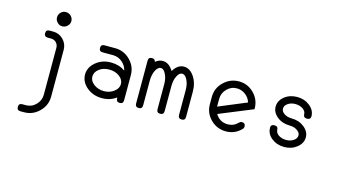

<svg xmlns="http://www.w3.org/2000/svg" viewBox="-107 -1131 3339 1871"><g transform="rotate(15 1562.5 -195.5)"><path d="M216 329C275.3 329 326 308 368 266C410.7 224.7 432.3 174.3 433 115V114V-36V-288V-359V-360C432.3 -400 418 -434 390 -462C362 -490 328 -504 288 -504H252C228 -504 216 -492.3 216 -469C216 -445 228 -433 252 -433H288C308 -432.3 325 -425 339 -411C352.3 -396.3 359 -379 359 -359V-288V-36V114C359 153.3 345 187 317 215C289.7 243.7 256 258 216 258H180C156.7 258 145 270 145 294C145 317.3 156.7 329 180 329ZM359 -720C339.7 -720 323 -713 309 -699C295 -684.3 288 -667.3 288 -648C288 -628.7 295 -612 309 -598C323 -583.3 339.7 -576 359 -576C379.7 -576.7 397 -584 411 -598C425.7 -611.3 433 -628 433 -648C432.3 -668 425 -685 411 -699C396.3 -713 379 -720 359 -720Z M913 -288C953 -288 987 -277.7 1015 -257C1043.7 -235.7 1058 -210 1058 -180C1058 -150.7 1043.7 -125.3 1015 -104C987 -82 953 -71 913 -71C873.7 -71.7 840 -82.7 812 -104C784 -125.3 770 -150.7 770 -180C770 -210 784 -235.7 812 -257C839.3 -277.7 873 -288 913 -288ZM1129 -289C1129 -348.3 1107.7 -399 1065 -441C1023 -483 972.3 -504 913 -504H805C781.7 -504 770 -492.3 770 -469C770 -445 781.7 -433 805 -433H913C947.7 -432.3 978.3 -420.7 1005 -398C1031 -376 1047.7 -348.7 1055 -316C1013.7 -344.7 966.3 -359 913 -359C853.7 -359.7 802.7 -342.3 760 -307C717.3 -271.7 696 -229.3 696 -180C696.7 -130.7 718 -88.3 760 -53C802.7 -17.7 853.7 0 913 0C968.3 0 1016.7 -15.3 1058 -46V-36C1058 -12 1070 0 1094 0C1117.3 0 1129 -12 1129 -36V-108V-180V-252V-288Z M1754 -36V-288C1754 -348 1740 -398.7 1712 -440C1683.3 -482.7 1649 -504 1609 -504C1566.3 -504 1530.7 -479.7 1502 -431C1472.7 -479.7 1437 -504 1395 -504C1368.3 -504 1343.7 -494.3 1321 -475C1317.7 -494.3 1306 -504 1286 -504C1262 -504 1250 -492.3 1250 -469V-395V-351V-288V-216V-36C1250 -12 1262 0 1286 0C1309.3 0 1321 -12 1321 -36V-216V-288C1321.7 -328 1329 -362 1343 -390C1357.7 -418.7 1375 -433 1395 -433C1413.7 -433 1430 -418.7 1444 -390C1458.7 -362 1466 -328 1466 -288V-36C1466 -12 1478 0 1502 0C1526 0 1538 -12 1538 -36V-288C1538 -328 1545 -362 1559 -390C1573 -418.7 1589.7 -433 1609 -433C1629.7 -433 1647 -418.7 1661 -390C1675.7 -362 1683 -328 1683 -288V-36C1683 -12 1695 0 1719 0C1742.3 0 1754 -12 1754 -36Z M1946 -216C1946 -156 1967.3 -105 2010 -63C2052.7 -21 2103.7 0 2163 0C2223 0 2273.7 -21 2315 -63C2324.3 -70.3 2329 -80 2329 -92C2329 -116 2317 -128 2293 -128C2282.3 -128 2273.3 -123.3 2266 -114H2265C2237 -85.3 2203 -71 2163 -71C2109 -71.7 2068 -95.3 2040 -142C2190.7 -203.3 2303.7 -249.7 2379 -281V-288V-289C2378.3 -348.3 2357 -399 2315 -441C2273 -483 2222.3 -504 2163 -504C2103.7 -503.3 2052.7 -482 2010 -440C1967.3 -398.7 1946 -348 1946 -288V-251V-229ZM2301 -328C2175.7 -276 2082 -237 2020 -211V-213V-216V-288C2020 -328 2034 -362 2062 -390C2089.3 -418.7 2123 -433 2163 -433C2195.7 -432.3 2224.7 -422 2250 -402C2275.3 -382.7 2292.3 -358 2301 -328Z M2752 -216C2782 -216 2807.3 -208.7 2828 -194C2848.7 -180 2859 -163.7 2859 -145C2859 -124.3 2848.7 -107 2828 -93C2807.3 -78.3 2782 -71 2752 -71C2722 -71.7 2696.7 -79 2676 -93C2655.3 -107.7 2645 -125 2645 -145C2644.3 -168.3 2632 -180 2608 -180C2583.3 -180 2571 -168.3 2571 -145C2571 -144.3 2571.3 -144 2572 -144C2572 -104 2589.7 -70 2625 -42C2660.3 -14 2702.7 0 2752 0C2801.3 0 2843.7 -14 2879 -42C2915 -70.7 2933 -105 2933 -145C2933 -183.7 2915 -217.3 2879 -246C2843.7 -274 2801.3 -288 2752 -288C2722 -288 2696.7 -295 2676 -309C2655.3 -323 2645 -339.7 2645 -359C2645 -379.7 2655.3 -397 2676 -411C2696.7 -425.7 2722 -433 2752 -433C2782 -432.3 2807.3 -425 2828 -411C2848.7 -396.3 2859 -379 2859 -359C2859.7 -335.7 2872 -324 2896 -324C2920.7 -324 2933 -335.7 2933 -359V-360V-361C2931.7 -400.3 2913.3 -434 2878 -462C2842.7 -490 2800.7 -504 2752 -504C2702 -504 2659.3 -490 2624 -462C2588.7 -433.3 2571 -399 2571 -359C2571 -320.3 2588.7 -286.7 2624 -258C2659.3 -230 2702 -216 2752 -216Z"/></g></svg>

Font: Semi-Coder
Style: Regular
Weight: 400
Version: 0.1000